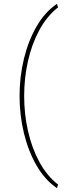

<svg xmlns="http://www.w3.org/2000/svg" viewBox="-20 -789 352 1001"><path d="M106 -288.6Q106 -194.3 126 -105.7Q146 -17.1 185.3 55.4Q224.6 127.9 282.7 173.3L276.9 191.9Q214.8 149.9 171.4 75.2Q127.9 0.5 105 -93.8Q82 -188 82 -288.6Q82 -389.6 105 -483.6Q127.9 -577.6 171.4 -652.3Q214.8 -727.1 276.9 -769L282.7 -750.5Q224.6 -705.1 185.3 -632.6Q146 -560.1 126 -471.4Q106 -382.8 106 -288.6Z"/></svg>

Font: Vazirmatn FD NL Thin
Style: Regular
Weight: 100
Designer: Saber Rastikerdar
Foundry: Saber Rastikerdar
Version: Version 33.003